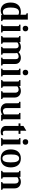

<svg xmlns="http://www.w3.org/2000/svg" viewBox="2164 -2930 777 5144"><g transform="rotate(90 2552.0 -358.5)"><path d="M375.5 -462.4Q367.7 -467.8 351.1 -474.1Q334.5 -480.5 307.6 -480.5Q293.5 -480.5 278.6 -477.3Q263.7 -474.1 249.8 -465.3Q235.8 -456.5 223.6 -441.2Q211.4 -425.8 202.4 -401.1Q193.4 -376.5 188 -341.6Q182.6 -306.6 182.6 -259.3Q182.6 -194.3 192.9 -153.1Q203.1 -111.8 219.5 -88.4Q235.8 -64.9 256.3 -56.2Q276.9 -47.4 297.9 -47.4Q312.5 -47.4 325.9 -50.5Q339.4 -53.7 349.9 -57.9Q360.4 -62 367.2 -66.2Q374 -70.3 375.5 -72.3ZM504.9 -715.8V-85Q504.9 -69.8 506.3 -60.5Q507.8 -51.3 511.2 -45.9Q514.6 -40.5 519.3 -38.6Q523.9 -36.6 530.8 -36.6H544.4V0H384.3V-28.3Q365.2 -11.7 332 -0.5Q298.8 10.7 260.3 10.7Q235.4 10.7 210 5.1Q184.6 -0.5 161.1 -13.2Q137.7 -25.9 117.2 -46.4Q96.7 -66.9 81.5 -96.9Q66.4 -127 57.6 -167.2Q48.8 -207.5 48.8 -259.3Q48.8 -328.6 67.6 -379.6Q86.4 -430.7 119.9 -463.9Q153.3 -497.1 199.5 -513.2Q245.6 -529.3 300.8 -529.3Q319.3 -529.3 338.1 -527.1Q356.9 -524.9 375.5 -520V-630.9Q375.5 -646 374 -655.3Q372.6 -664.6 369.1 -669.9Q365.7 -675.3 360.8 -677.2Q356 -679.2 349.6 -679.2H335.9V-715.8Z M641.6 -518.6H810.5V-85Q810.5 -69.8 812 -60.5Q813.5 -51.3 816.9 -45.9Q820.3 -40.5 825 -38.6Q829.6 -36.6 836.4 -36.6H849.6V0H641.6V-36.6H655.3Q661.6 -36.6 666.5 -38.6Q671.4 -40.5 674.8 -45.9Q678.2 -51.3 679.7 -60.5Q681.2 -69.8 681.2 -85V-433.6Q681.2 -448.7 679.7 -458Q678.2 -467.3 674.8 -472.7Q671.4 -478 666.5 -480Q661.6 -481.9 655.3 -481.9H641.6ZM671.4 -650.9Q671.4 -686 690.7 -706.3Q710 -726.6 744.1 -726.6Q779.3 -726.6 799.6 -706.3Q819.8 -686 819.8 -650.9Q819.8 -617.2 799.6 -597.7Q779.3 -578.1 744.1 -578.1Q710 -578.1 690.7 -597.7Q671.4 -617.2 671.4 -650.9Z M1694.8 -85Q1694.8 -69.8 1696.3 -60.5Q1697.8 -51.3 1701.2 -45.9Q1704.6 -40.5 1709.2 -38.6Q1713.9 -36.6 1720.7 -36.6H1733.9V0H1525.9V-36.6H1539.6Q1545.9 -36.6 1550.8 -38.6Q1555.7 -40.5 1559.1 -45.9Q1562.5 -51.3 1564 -60.5Q1565.4 -69.8 1565.4 -85V-385.7Q1565.4 -409.7 1559.8 -426Q1554.2 -442.4 1544.7 -451.9Q1535.2 -461.4 1522 -465.6Q1508.8 -469.7 1494.1 -469.7Q1472.2 -469.7 1446 -460.2Q1419.9 -450.7 1397.9 -427.7Q1405.3 -405.8 1405.3 -378.4V-85Q1405.3 -69.8 1406.7 -60.5Q1408.2 -51.3 1411.6 -45.9Q1415 -40.5 1419.7 -38.6Q1424.3 -36.6 1431.2 -36.6H1444.3V0H1236.3V-36.6H1250Q1256.3 -36.6 1261.2 -38.6Q1266.1 -40.5 1269.5 -45.9Q1272.9 -51.3 1274.4 -60.5Q1275.9 -69.8 1275.9 -85V-385.7Q1275.9 -409.7 1270.3 -426Q1264.6 -442.4 1255.1 -451.9Q1245.6 -461.4 1232.4 -465.6Q1219.2 -469.7 1204.6 -469.7Q1180.7 -469.7 1157.7 -460.9Q1134.8 -452.1 1115.7 -435.1V-85Q1115.7 -69.8 1117.2 -60.5Q1118.7 -51.3 1122.1 -45.9Q1125.5 -40.5 1130.1 -38.6Q1134.8 -36.6 1141.6 -36.6H1154.8V0H946.8V-36.6H960.4Q966.8 -36.6 971.7 -38.6Q976.6 -40.5 980 -45.9Q983.4 -51.3 984.9 -60.5Q986.3 -69.8 986.3 -85V-433.6Q986.3 -448.7 984.9 -458Q983.4 -467.3 980 -472.7Q976.6 -478 971.7 -480Q966.8 -481.9 960.4 -481.9H946.8V-518.6H1106.9V-484.4Q1132.8 -506.3 1167.7 -517.8Q1202.6 -529.3 1239.3 -529.3Q1279.8 -529.3 1316.9 -514.4Q1354 -499.5 1377.4 -468.3Q1410.2 -499.5 1447.8 -514.4Q1485.4 -529.3 1528.8 -529.3Q1560.1 -529.3 1590.1 -520.3Q1620.1 -511.2 1643.3 -492.7Q1666.5 -474.1 1680.7 -445.8Q1694.8 -417.5 1694.8 -378.4Z M1819.8 -518.6H1988.8V-85Q1988.8 -69.8 1990.2 -60.5Q1991.7 -51.3 1995.1 -45.9Q1998.5 -40.5 2003.2 -38.6Q2007.8 -36.6 2014.6 -36.6H2027.8V0H1819.8V-36.6H1833.5Q1839.8 -36.6 1844.7 -38.6Q1849.6 -40.5 1853 -45.9Q1856.4 -51.3 1857.9 -60.5Q1859.4 -69.8 1859.4 -85V-433.6Q1859.4 -448.7 1857.9 -458Q1856.4 -467.3 1853 -472.7Q1849.6 -478 1844.7 -480Q1839.8 -481.9 1833.5 -481.9H1819.8ZM1849.6 -650.9Q1849.6 -686 1868.9 -706.3Q1888.2 -726.6 1922.4 -726.6Q1957.5 -726.6 1977.8 -706.3Q1998 -686 1998 -650.9Q1998 -617.2 1977.8 -597.7Q1957.5 -578.1 1922.4 -578.1Q1888.2 -578.1 1868.9 -597.7Q1849.6 -617.2 1849.6 -650.9Z M2293.9 -85Q2293.9 -69.8 2295.4 -60.5Q2296.9 -51.3 2300.3 -45.9Q2303.7 -40.5 2308.3 -38.6Q2313 -36.6 2319.8 -36.6H2333V0H2125V-36.6H2138.7Q2145 -36.6 2149.9 -38.6Q2154.8 -40.5 2158.2 -45.9Q2161.6 -51.3 2163.1 -60.5Q2164.6 -69.8 2164.6 -85V-433.6Q2164.6 -448.7 2163.1 -458Q2161.6 -467.3 2158.2 -472.7Q2154.8 -478 2149.9 -480Q2145 -481.9 2138.7 -481.9H2125V-518.6H2285.2V-484.4Q2313 -506.8 2347.9 -518.1Q2382.8 -529.3 2419.4 -529.3Q2452.1 -529.3 2483.6 -519Q2515.1 -508.8 2539.3 -488.3Q2563.5 -467.8 2578.4 -436.5Q2593.3 -405.3 2593.3 -363.8V-85Q2593.3 -69.8 2594.7 -60.5Q2596.2 -51.3 2599.6 -45.9Q2603 -40.5 2607.7 -38.6Q2612.3 -36.6 2619.1 -36.6H2632.3V0H2424.3V-36.6H2438Q2444.3 -36.6 2449.2 -38.6Q2454.1 -40.5 2457.5 -45.9Q2460.9 -51.3 2462.4 -60.5Q2463.9 -69.8 2463.9 -85V-371.1Q2463.9 -399.4 2457 -418.5Q2450.2 -437.5 2439.2 -448.7Q2428.2 -460 2413.6 -464.8Q2398.9 -469.7 2383.8 -469.7Q2360.4 -469.7 2335.7 -460.2Q2311 -450.7 2293.9 -435.1Z M3045.9 -433.6Q3045.9 -448.7 3044.4 -458Q3043 -467.3 3039.6 -472.7Q3036.1 -478 3031.2 -480Q3026.4 -481.9 3020 -481.9H3006.8V-518.6H3175.3V-85Q3175.3 -69.8 3176.8 -60.5Q3178.2 -51.3 3181.6 -45.9Q3185.1 -40.5 3189.7 -38.6Q3194.3 -36.6 3201.2 -36.6H3214.8V0H3054.7V-34.2Q3026.9 -11.7 2991.9 -0.5Q2957 10.7 2920.4 10.7Q2887.2 10.7 2856 0.5Q2824.7 -9.8 2800.5 -30.3Q2776.4 -50.8 2761.5 -81.8Q2746.6 -112.8 2746.6 -154.8V-433.6Q2746.6 -448.7 2745.1 -458Q2743.7 -467.3 2740.2 -472.7Q2736.8 -478 2731.9 -480Q2727.1 -481.9 2720.7 -481.9H2707.5V-518.6H2876V-147.5Q2876 -119.1 2882.8 -100.1Q2889.6 -81.1 2900.6 -69.8Q2911.6 -58.6 2926 -53.7Q2940.4 -48.8 2956.1 -48.8Q2979.5 -48.8 3004.2 -58.3Q3028.8 -67.9 3045.9 -83.5Z M3286.6 -467.3V-518.6H3354V-597.7L3483.4 -675.8V-518.6H3566.9V-467.3H3483.4V-104Q3483.4 -87.4 3488.3 -76.2Q3493.2 -64.9 3501.2 -57.9Q3509.3 -50.8 3520 -47.9Q3530.8 -44.9 3543 -44.9Q3557.6 -44.9 3573.2 -48.8Q3588.9 -52.7 3602.5 -59.1V-10.3Q3581.5 0.5 3558.6 5.6Q3535.6 10.7 3512.2 10.7Q3481.9 10.7 3453.4 2Q3424.8 -6.8 3402.8 -23.9Q3380.9 -41 3367.4 -66.7Q3354 -92.3 3354 -126V-467.3Z M3680.2 -518.6H3849.1V-85Q3849.1 -69.8 3850.6 -60.5Q3852.1 -51.3 3855.5 -45.9Q3858.9 -40.5 3863.5 -38.6Q3868.2 -36.6 3875 -36.6H3888.2V0H3680.2V-36.6H3693.8Q3700.2 -36.6 3705.1 -38.6Q3710 -40.5 3713.4 -45.9Q3716.8 -51.3 3718.3 -60.5Q3719.7 -69.8 3719.7 -85V-433.6Q3719.7 -448.7 3718.3 -458Q3716.8 -467.3 3713.4 -472.7Q3710 -478 3705.1 -480Q3700.2 -481.9 3693.8 -481.9H3680.2ZM3710 -650.9Q3710 -686 3729.2 -706.3Q3748.5 -726.6 3782.7 -726.6Q3817.9 -726.6 3838.1 -706.3Q3858.4 -686 3858.4 -650.9Q3858.4 -617.2 3838.1 -597.7Q3817.9 -578.1 3782.7 -578.1Q3748.5 -578.1 3729.2 -597.7Q3710 -617.2 3710 -650.9Z M3983.4 -259.3Q3983.4 -315.4 3997.1 -364.5Q4010.7 -413.6 4039.8 -450.2Q4068.8 -486.8 4114.5 -508.1Q4160.2 -529.3 4224.1 -529.3Q4287.6 -529.3 4333.3 -508.1Q4378.9 -486.8 4408.2 -450.2Q4437.5 -413.6 4451.4 -364.5Q4465.3 -315.4 4465.3 -259.3Q4465.3 -203.1 4451.4 -154.1Q4437.5 -105 4408.2 -68.4Q4378.9 -31.7 4333.3 -10.5Q4287.6 10.7 4224.1 10.7Q4160.2 10.7 4114.5 -10.5Q4068.8 -31.7 4039.8 -68.4Q4010.7 -105 3997.1 -154.1Q3983.4 -203.1 3983.4 -259.3ZM4118.2 -259.8Q4118.2 -206.1 4123.3 -164.6Q4128.4 -123 4140.9 -94.2Q4153.3 -65.4 4173.6 -50.5Q4193.8 -35.6 4224.1 -35.6Q4254.4 -35.6 4274.9 -50.5Q4295.4 -65.4 4307.9 -94Q4320.3 -122.6 4325.7 -164.1Q4331.1 -205.6 4331.1 -259.3Q4331.1 -313 4325.7 -354.5Q4320.3 -396 4307.9 -424.6Q4295.4 -453.1 4274.9 -468Q4254.4 -482.9 4224.1 -482.9Q4193.8 -482.9 4173.6 -468Q4153.3 -453.1 4140.9 -424.8Q4128.4 -396.5 4123.3 -354.7Q4118.2 -313 4118.2 -259.8Z M4728 -85Q4728 -69.8 4729.5 -60.5Q4731 -51.3 4734.4 -45.9Q4737.8 -40.5 4742.4 -38.6Q4747.1 -36.6 4753.9 -36.6H4767.1V0H4559.1V-36.6H4572.8Q4579.1 -36.6 4584 -38.6Q4588.9 -40.5 4592.3 -45.9Q4595.7 -51.3 4597.2 -60.5Q4598.6 -69.8 4598.6 -85V-433.6Q4598.6 -448.7 4597.2 -458Q4595.7 -467.3 4592.3 -472.7Q4588.9 -478 4584 -480Q4579.1 -481.9 4572.8 -481.9H4559.1V-518.6H4719.2V-484.4Q4747.1 -506.8 4782 -518.1Q4816.9 -529.3 4853.5 -529.3Q4886.2 -529.3 4917.7 -519Q4949.2 -508.8 4973.4 -488.3Q4997.6 -467.8 5012.5 -436.5Q5027.3 -405.3 5027.3 -363.8V-85Q5027.3 -69.8 5028.8 -60.5Q5030.3 -51.3 5033.7 -45.9Q5037.1 -40.5 5041.7 -38.6Q5046.4 -36.6 5053.2 -36.6H5066.4V0H4858.4V-36.6H4872.1Q4878.4 -36.6 4883.3 -38.6Q4888.2 -40.5 4891.6 -45.9Q4895 -51.3 4896.5 -60.5Q4897.9 -69.8 4897.9 -85V-371.1Q4897.9 -399.4 4891.1 -418.5Q4884.3 -437.5 4873.3 -448.7Q4862.3 -460 4847.7 -464.8Q4833 -469.7 4817.9 -469.7Q4794.4 -469.7 4769.8 -460.2Q4745.1 -450.7 4728 -435.1Z"/></g></svg>

Font: Arian AMU Serif
Style: Bold
Weight: 700
Designer: Ruben Hakobyan (Tarumian)
Foundry: Ruben Hakobyan (Tarumian)
Version: Version 1.002